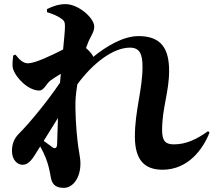

<svg xmlns="http://www.w3.org/2000/svg" viewBox="-20 -845 1040 931"><path d="M224 -454C233 -461 253 -474 275 -487L271 -444C203 -344 120 -245 71 -196C49 -174 38 -147 38 -113C38 -69 65 -45 91 -46C121 -47 139 -77 160 -111L175 -135C186 -116 194 -98 202 -79C215 -46 221 -16 226 13C231 44 245 66 289 66C332 66 370 20 370 -52C370 -83 361 -113 356 -161C349 -224 343 -311 347 -373C348 -388 351 -410 355 -436C428 -536 527 -614 610 -614C658 -614 671 -582 671 -521C671 -410 634 -308 634 -183C634 -68 682 -22 768 -22C892 -22 964 -121 996 -202L989 -209C930 -167 880 -145 823 -145C781 -145 766 -163 766 -215C766 -320 800 -400 800 -501C800 -605 765 -670 652 -670C578 -670 497 -622 432 -569C431 -577 415 -597 397 -612L410 -646C423 -674 437 -692 437 -716C437 -758 360 -825 298 -825C266 -825 239 -816 208 -801V-786C238 -777 259 -767 274 -757C292 -745 295 -738 295 -717C295 -698 291 -655 286 -605C230 -576 149 -538 116 -538C90 -538 73 -558 55 -580L44 -576C42 -557 38 -529 43 -512C57 -466 118 -406 170 -406C194 -406 204 -439 224 -454ZM261 -273 257 -146C256 -125 246 -121 230 -134L192 -162Z"/></svg>

Font: Noto Serif CJK SC Black
Style: Regular
Weight: 900
Designer: Ryoko NISHIZUKA 西塚涼子 (kana & ideographs); Frank Grießhammer (Latin, Greek & Cyrillic); Wenlong ZHANG 张文龙 (bopomofo); San
Foundry: Adobe
Version: Version 2.001;hotconv 1.1.0;makeotfexe 2.6.0